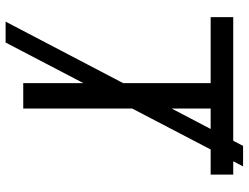

<svg xmlns="http://www.w3.org/2000/svg" viewBox="-118 -682 862 665"><g transform="rotate(90 312.5 -350.0)"><path d="M585.2 -727.3V-649.1H498.2L356.5 -377.5V0H268.5V-208.5L127.8 61.1H55.4L268.5 -346.2V-649.1H39.8V-727.3H468L485.8 -761.4H556.8L539.1 -727.3ZM356.5 -649.1V-514.2L427.2 -649.1Z"/></g></svg>

Font: Interface
Style: Regular
Weight: 400
Designer: Rasmus Andersson
Foundry: rsms
Version: Version 1.8